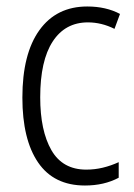

<svg xmlns="http://www.w3.org/2000/svg" viewBox="-20 -562 414 592"><path d="M242 10Q146 10 97.5 -61Q49 -132 49 -261Q49 -396 101.5 -469Q154 -542 249 -542Q307 -542 350 -519L333 -473Q293 -493 251 -493Q181 -493 142.5 -434Q104 -375 104 -262Q104 -159 138.5 -99Q173 -39 246 -39Q272 -39 297 -45Q322 -51 346 -62V-14Q301 10 242 10Z"/></svg>

Font: Noto Sans Tamil Condensed Light
Style: Regular
Weight: 300
Width: 3
Designer: Jelle Bosma - Monotype Design Team
Foundry: Monotype Imaging Inc.
Version: Version 2.004; ttfautohint (v1.8.4.7-5d5b)